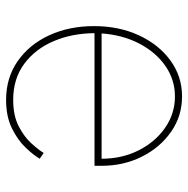

<svg xmlns="http://www.w3.org/2000/svg" viewBox="-14 -580 605 617"><g transform="rotate(90 288.5 -271.5)"><path d="M301.1 11.4Q229.8 11.4 176.3 -25.9Q122.9 -63.2 93.4 -127.1Q63.9 -191.1 63.9 -271.3Q63.9 -351.6 93.6 -415.5Q123.2 -479.4 174.4 -516.7Q225.5 -554 289.8 -554Q353.3 -554 403.8 -518.6Q454.2 -483.3 483.5 -424.7Q512.8 -366.1 512.8 -295.5V-272.7H86.6Q87 -201.3 112 -142Q137.1 -82.7 184.8 -47.1Q232.6 -11.4 301.1 -11.4Q351.6 -11.4 385.8 -29.1Q420.1 -46.9 440.9 -70Q461.6 -93 471.6 -109.4L490.1 -96.6Q478 -76 453.8 -50.8Q429.7 -25.6 392 -7.1Q354.4 11.4 301.1 11.4ZM87.4 -295.5H490.1Q490.1 -361.2 463.1 -414.6Q436.1 -468 390.6 -499.6Q345.2 -531.2 289.8 -531.2Q236.2 -531.2 191.9 -500.5Q147.7 -469.8 120 -416.5Q92.3 -363.3 87.4 -295.5Z"/></g></svg>

Font: Inter Thin BETA
Style: Regular
Weight: 100
Designer: Rasmus Andersson
Foundry: rsms
Version: Version 3.011;git-f93a4a705